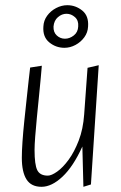

<svg xmlns="http://www.w3.org/2000/svg" viewBox="-20 -710 465 739"><path d="M301 9 297 -146Q262 -69 220.5 -30Q179 9 140 9Q100 9 82 -19.5Q64 -48 64 -103Q64 -127 66.5 -164Q69 -201 73.5 -244Q78 -287 82.5 -328.5Q87 -370 90.5 -402.5Q94 -435 96 -450L141 -457Q140 -443 137 -411Q134 -379 130 -339Q126 -299 122 -258.5Q118 -218 115.5 -184.5Q113 -151 113 -133Q113 -76 123.5 -55Q134 -34 164 -34Q178 -34 200 -49.5Q222 -65 244 -95Q266 -125 283 -169Q300 -213 304 -270L317 -449L360 -459L330 0ZM228 -526Q195 -526 169.5 -547Q144 -568 147 -608Q148 -631 161.5 -649.5Q175 -668 196 -679Q217 -690 239 -690Q271 -690 296.5 -669.5Q322 -649 319 -608Q318 -585 304.5 -566.5Q291 -548 270.5 -537Q250 -526 228 -526ZM230 -561Q248 -561 264 -573.5Q280 -586 281 -608Q283 -631 268.5 -644Q254 -657 236 -657Q218 -657 203 -644Q188 -631 186 -608Q185 -586 198.5 -573.5Q212 -561 230 -561Z"/></svg>

Font: Ancizar Sans Thin
Style: Italic
Weight: 100
Italic angle: -4°
Designer: Cesar Puertas, Viviana Monsalve, Julian Moncada, Julian Prieto, Jose Castro, Mariel Hernandez, Felipe Aragon, Sara Alarc
Version: Version 8.100